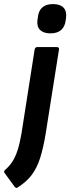

<svg xmlns="http://www.w3.org/2000/svg" viewBox="-81 -724 343 938"><path d="M88 -481Q90 -494 101 -494H196Q210 -494 207 -481L142 -70Q131 -3 115.5 46.5Q100 96 74 130.5Q48 165 5 192Q-2 197 -9 189L-58 122Q-65 113 -55 105Q-34 87 -19.5 64Q-5 41 5.5 8Q16 -25 24 -72ZM165 -561Q132 -561 115 -577.5Q98 -594 102 -625L104 -640Q111 -704 178 -704Q212 -704 228.5 -687.5Q245 -671 242 -640L240 -625Q232 -561 165 -561Z"/></svg>

Font: Sofia Sans Condensed ExtraBold
Style: Italic
Weight: 800
Italic angle: -9°
Version: Version 4.100